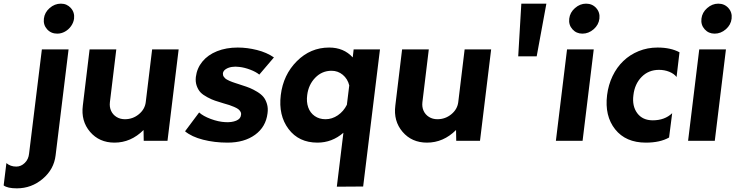

<svg xmlns="http://www.w3.org/2000/svg" viewBox="-92 -770 4022 1050"><path d="M221 -586Q187 -586 165.5 -610Q144 -634 148 -668Q152 -702 179.5 -726Q207 -750 241 -750Q274 -750 295.5 -726Q317 -702 313 -668Q310 -646 296.5 -627Q283 -608 263 -597Q243 -586 221 -586ZM0 260Q-51 260 -72 244L-57 122Q-35 141 -3 141Q23 141 43.5 121Q64 101 67 70L137 -500H283L212 80Q203 156 141.5 208Q80 260 0 260Z M740 -500H885L824 0H694L693 -59Q624 10 534 10Q451 10 400.5 -49Q350 -108 361 -193L398 -500H544L509 -211Q506 -185 515.5 -164Q525 -143 545 -130.5Q565 -118 591 -118Q634 -118 667 -145Q700 -172 705 -211Z M1152 10Q1081 10 1018.5 -6Q956 -22 920 -52L997 -155Q1019 -135 1060.5 -119.5Q1102 -104 1140 -102Q1175 -100 1199.5 -110Q1224 -120 1226 -141Q1228 -151 1223 -159.5Q1218 -168 1210.5 -173.5Q1203 -179 1188 -185.5Q1173 -192 1162 -195.5Q1151 -199 1130 -205Q1101 -214 1084 -219.5Q1067 -225 1042.5 -238Q1018 -251 1005 -264.5Q992 -278 984 -300Q976 -322 979 -349Q985 -397 1015 -433.5Q1045 -470 1095 -490Q1145 -510 1208 -510Q1260 -510 1313.5 -496.5Q1367 -483 1406 -456L1326 -362Q1308 -377 1276.5 -389Q1245 -401 1217 -404Q1195 -407 1176 -404Q1157 -401 1143 -392Q1129 -383 1127 -369Q1127 -363 1128 -358.5Q1129 -354 1132.5 -349.5Q1136 -345 1139.5 -341.5Q1143 -338 1150.5 -334Q1158 -330 1163.5 -327.5Q1169 -325 1178.5 -321.5Q1188 -318 1194.5 -316Q1201 -314 1213 -310Q1225 -306 1231 -304Q1257 -296 1275 -288.5Q1293 -281 1314.5 -268Q1336 -255 1348.5 -240Q1361 -225 1368 -201.5Q1375 -178 1371 -150Q1362 -76 1303 -33Q1244 10 1152 10Z M1842 -500H1986L1894 250L1750 251L1786 -44Q1724 10 1644 10Q1542 10 1486 -64.5Q1430 -139 1443.5 -250Q1457 -361 1531.5 -435.5Q1606 -510 1708 -510Q1788 -510 1837 -456ZM1688 -118Q1724 -118 1755.5 -139.5Q1787 -161 1805 -197L1818 -303Q1809 -339 1782.5 -361Q1756 -383 1721 -383Q1669 -383 1632 -345Q1595 -307 1588 -250Q1583 -213 1593.5 -183Q1604 -153 1629 -135.5Q1654 -118 1688 -118Z M2449 -500H2594L2533 0H2403L2402 -59Q2333 10 2243 10Q2160 10 2109.5 -49Q2059 -108 2070 -193L2107 -500H2253L2218 -211Q2215 -185 2224.5 -164Q2234 -143 2254 -130.5Q2274 -118 2300 -118Q2343 -118 2376 -145Q2409 -172 2414 -211Z M2742 -462 2759 -750H2896L2843 -462Z M3093 -586Q3060 -586 3038.5 -610Q3017 -634 3021 -668Q3025 -702 3052.5 -726Q3080 -750 3113 -750Q3147 -750 3168.5 -726Q3190 -702 3186 -668Q3182 -634 3154.5 -610Q3127 -586 3093 -586ZM2948 0 3009 -500H3155L3094 0Z M3440 10Q3330 10 3272 -63Q3214 -136 3228 -250Q3235 -306 3258 -354Q3281 -402 3317 -436.5Q3353 -471 3401 -490.5Q3449 -510 3504 -510Q3576 -510 3624 -484L3608 -349Q3594 -367 3568 -377.5Q3542 -388 3512 -388Q3455 -388 3417 -349.5Q3379 -311 3372 -250Q3364 -190 3393 -151Q3422 -112 3478 -112Q3543 -112 3584 -151L3567 -18Q3518 10 3440 10Z M3816 -586Q3783 -586 3761.5 -610Q3740 -634 3744 -668Q3748 -702 3775.5 -726Q3803 -750 3836 -750Q3870 -750 3891.5 -726Q3913 -702 3909 -668Q3905 -634 3877.5 -610Q3850 -586 3816 -586ZM3671 0 3732 -500H3878L3817 0Z"/></svg>

Font: Orkney
Style: BoldItalic
Weight: 700
Designer: Samuel Oakes and Alfredo Marco Pradil
Foundry: Alfredo Marco Pradil
Version: 1.0; ttfautohint (v1.5)